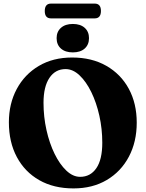

<svg xmlns="http://www.w3.org/2000/svg" viewBox="-20 -1035 814 1070"><path d="M382 -714.5Q491.5 -714.5 572.5 -668.2Q653.5 -622 697.8 -540.2Q742 -458.5 742 -351.5Q742 -244.5 698.2 -161.8Q654.5 -79 575.2 -32Q496 15 389.5 15Q279.5 15 198.8 -31Q118 -77 73.8 -160Q29.5 -243 29.5 -353.5Q29.5 -457 73.2 -538.8Q117 -620.5 196.2 -667.5Q275.5 -714.5 382 -714.5ZM550 -239.5Q550 -316.5 533.8 -389.8Q517.5 -463 488.8 -521.8Q460 -580.5 423.2 -615.2Q386.5 -650 345.5 -650Q288.5 -650 255.5 -601Q222.5 -552 222.5 -462Q222.5 -384 239 -310.2Q255.5 -236.5 284.2 -177.8Q313 -119 349.8 -84.2Q386.5 -49.5 426.5 -49.5Q484 -49.5 517 -97.8Q550 -146 550 -239.5ZM386 -743Q344 -743 319.8 -764.2Q295.5 -785.5 295.5 -822.5Q295.5 -858.5 319.8 -880Q344 -901.5 386 -901.5Q428 -901.5 452 -880Q476 -858.5 476 -822.5Q476 -786 452 -764.5Q428 -743 386 -743ZM229.5 -973.5Q229.5 -1015 264.5 -1015H507.5Q542.5 -1015 542.5 -974Q542.5 -932.5 507.5 -932.5H264.5Q229.5 -932.5 229.5 -973.5Z"/></svg>

Font: Fraunces 72pt S050
Style: Bold
Weight: 700
Version: Version 1.000; ttfautohint (v1.8.3)